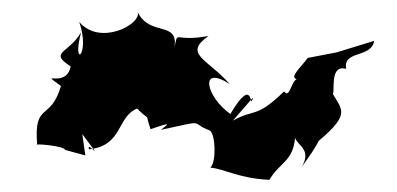

<svg xmlns="http://www.w3.org/2000/svg" viewBox="-20 -459 651 315"><path d="M395 -299C389 -273 398 -340 358 -272C318 -300 306 -354 357 -321C320 -363 280 -370 322 -400C263 -389 273 -412 266 -380C274 -426 226 -398 206 -439C212 -419 144 -383 110 -423C129 -368 97 -345 113 -406C93 -371 59 -374 96 -350C88 -312 41 -346 80 -318C63 -259 35 -293 41 -221C33 -224 85 -220 87 -213L120 -204L115 -239C157 -183 121 -231 126 -214C182 -220 171 -267 205 -281C205 -281 210 -275 222 -266C232 -265 211 -295 227 -247C267 -261 253 -254 244 -246C323 -263 289 -258 324 -245C334 -239 335 -192 325 -184C348 -182 373 -166 422 -164C439 -193 461 -194 464 -233C468 -220 492 -214 475 -185C530 -261 490 -226 492 -219C557 -271 542 -277 526 -305C530 -308 520 -354 548 -346C542 -377 589 -363 594 -392L532 -373L485 -364C469 -343 449 -328 476 -328C457 -340 458 -294 446 -309C400 -264 397 -281 362 -261Z"/></svg>

Font: Asimov Aggro
Style: Condensed
Weight: 500
Designer: Google
Version: Version 2.000980; 2014